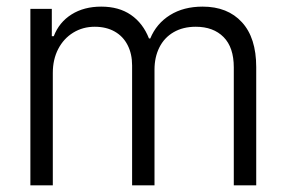

<svg xmlns="http://www.w3.org/2000/svg" viewBox="-20 -557 861 577"><path d="M71.3 -530.3H135.7V-448.2H141.6Q157.7 -490.2 195.1 -513.7Q232.4 -537.1 284.2 -537.1Q337.4 -537.1 373.5 -512.2Q409.7 -487.3 427.7 -441.4H431.6Q450.2 -486.3 491 -511.7Q531.7 -537.1 588.9 -537.1Q664.1 -537.1 707 -490.2Q750 -443.4 750 -355.5V0H682.6V-354.5Q682.6 -414.6 651.9 -445.6Q621.1 -476.6 568.4 -476.6Q529.8 -476.6 501.7 -460.2Q473.6 -443.8 459 -414.6Q444.3 -385.3 444.3 -347.7V0H377V-360.4Q377 -395 363.5 -421.4Q350.1 -447.8 324.7 -462.2Q299.3 -476.6 264.6 -476.6Q229 -476.6 200.2 -459Q171.4 -441.4 155 -409.9Q138.7 -378.4 138.7 -337.9V0H71.3Z"/></svg>

Font: Pretendard JP Light
Style: Regular
Weight: 300
Designer: Base glyphs from Inter by Rasmus Andersson; Hangeul glyphs from Noto Sans CJK(Source Han Sans) by Jang Soo-young and Kan
Foundry: Kil Hyung-jin
Version: Version 1.309